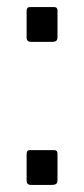

<svg xmlns="http://www.w3.org/2000/svg" viewBox="-20 -524 238 541"><path d="M142 -420Q142 -412 138.5 -409Q135 -406 125 -406H68Q55 -406 55 -418V-493Q55 -504 64 -504H133Q142 -504 142 -494ZM142 -17Q142 -9 138.5 -6Q135 -3 125 -3H68Q61 -3 58 -6Q55 -9 55 -16V-90Q55 -101 64 -101H133Q142 -101 142 -91Z"/></svg>

Font: Libre Franklin Light
Style: Regular
Weight: 300
Designer: Pablo Impallari, Rodrigo Fuenzalida
Foundry: Impallari Type
Version: Version 1.002; ttfautohint (v1.5)